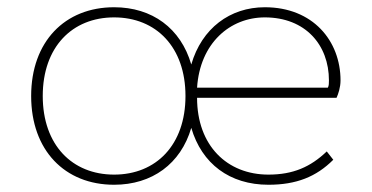

<svg xmlns="http://www.w3.org/2000/svg" viewBox="-20 -500 1026 530"><path d="M721 10C798 10 853 -12 900 -59L882 -82C837 -39 789 -18 721 -18C607 -18 524 -98 524 -230H909C914 -241 920 -259 920 -278C920 -387 844 -480 711 -480C615 -480 537 -422 508 -322C479 -422 400 -480 295 -480C159 -480 66 -385 66 -235C66 -85 159 10 295 10C400 10 479 -48 508 -147C537 -48 614 10 721 10ZM295 -18C179 -18 98 -100 98 -235C98 -370 179 -452 295 -452C411 -452 492 -370 492 -235C492 -100 411 -18 295 -18ZM711 -452C823 -452 888 -376 888 -278C888 -271 888 -263 885 -258H524C532 -381 615 -452 711 -452Z"/></svg>

Font: Gantari Thin
Style: Regular
Weight: 250
Designer: Anugrah Pasau
Foundry: Lafontype
Version: Version 1.000